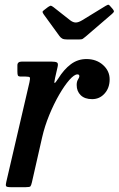

<svg xmlns="http://www.w3.org/2000/svg" viewBox="-20 -775 492 795"><path d="M70.5 -520H192Q210 -520 216 -516.2Q222 -512.5 218.5 -498L208 -452Q203.5 -431.5 206.2 -431.2Q209 -431 221 -449.5Q244.5 -487.5 273.2 -509Q302 -530.5 338 -530.5Q379 -530.5 406.5 -506Q434 -481.5 434 -446.5Q434 -411 413.2 -387.8Q392.5 -364.5 361.5 -364.5Q331 -364.5 314.2 -380.8Q297.5 -397 297.5 -423Q297.5 -437.5 303 -445.8Q308.5 -454 308.5 -460Q308.5 -467 300.5 -467Q287.5 -467 267.2 -444Q247 -421 225 -383Q203 -345 184 -298.8Q165 -252.5 154.5 -206.5L112 -19.5Q109 -7 106 -3.5Q103 0 87 0H23.5Q7 0 5 -4.8Q3 -9.5 6 -21.5L102 -434.5Q105.5 -450.5 103.5 -454.2Q101.5 -458 86 -458H67Q56.5 -458 54.2 -462.2Q52 -466.5 52 -479.5V-504.5Q52 -520 70.5 -520ZM226 -626 161 -715.5Q156.5 -722 156.2 -725.5Q156 -729 164 -734.5L179 -746Q188 -752 191.2 -751.2Q194.5 -750.5 202 -745L270.5 -691Q282.5 -682 293.2 -681.8Q304 -681.5 320 -691L418 -751Q427 -756.5 430.2 -755Q433.5 -753.5 438.5 -747L446 -738.5Q451.5 -732 451.8 -728.2Q452 -724.5 444 -717.5L334 -623Q327.5 -617.5 323 -614.5Q318.5 -611.5 306.5 -611.5H259.5Q244.5 -611.5 237.8 -615.2Q231 -619 226 -626Z"/></svg>

Font: Besley* Narrow Medium
Style: Italic
Weight: 500
Width: 4
Italic angle: -13°
Designer: Owen Earl
Foundry: indestructible type*
Version: Version 3.000; ttfautohint (v1.8.3)